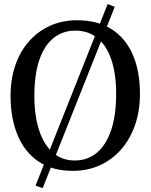

<svg xmlns="http://www.w3.org/2000/svg" viewBox="-20 -854 762 972"><path d="M525 -833.5 561 -819.5 196 98.5 160 85.5ZM354.5 11Q247.5 12.5 176 -35.8Q104.5 -84 69 -170Q33.5 -256 33.5 -367.5Q33.5 -455.5 58.5 -526.2Q83.5 -597 129.2 -647.5Q175 -698 236.2 -724.8Q297.5 -751.5 369.5 -751.5Q475.5 -751.5 546.2 -705.5Q617 -659.5 652.8 -575.8Q688.5 -492 688.5 -379.5Q688.5 -292 663.5 -220.5Q638.5 -149 593.5 -97.8Q548.5 -46.5 487.5 -18.2Q426.5 10 354.5 11ZM359 -41.5Q422 -41.5 468.8 -79.5Q515.5 -117.5 541.8 -192.8Q568 -268 568 -379.5Q568 -479.5 544 -551Q520 -622.5 473.8 -660.8Q427.5 -699 361.5 -699Q299 -699 252.2 -662.5Q205.5 -626 179.8 -552.5Q154 -479 154 -367.5Q154 -268 178 -194.8Q202 -121.5 247.8 -81.5Q293.5 -41.5 359 -41.5Z"/></svg>

Font: Merriweather Light 18pt
Style: Regular
Weight: 400
Version: Version 2.100